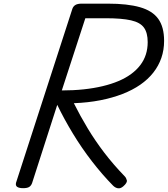

<svg xmlns="http://www.w3.org/2000/svg" viewBox="-20 -1018 920 1053"><path d="M107 14Q85 14 74.5 7Q64 0 68 -16L377 -970Q382 -984 394 -991Q406 -998 428 -998H572Q679 -998 747.5 -978.5Q816 -959 848 -914.5Q880 -870 880 -794Q880 -744 865 -700.5Q850 -657 821 -620Q792 -583 749.5 -553.5Q707 -524 651.5 -502.5Q596 -481 529.5 -468Q463 -455 385 -452Q420 -382 461 -314Q502 -246 552 -180.5Q602 -115 664 -51Q672 -43 675.5 -29.5Q679 -16 656 4Q641 17 626.5 14.5Q612 12 600 0Q541 -60 484.5 -133Q428 -206 379.5 -286Q331 -366 294 -443L156 -14Q151 0 140.5 7Q130 14 107 14ZM319 -522Q383 -522 439 -528Q495 -534 543 -545.5Q591 -557 630 -573.5Q669 -590 699 -612Q729 -634 749.5 -661Q770 -688 780 -719.5Q790 -751 790 -787Q790 -838 769.5 -866.5Q749 -895 698.5 -906.5Q648 -918 559 -918H448Z"/></svg>

Font: Playwrite AU TAS
Style: Regular
Weight: 400
Designer: Veronika Burian, José Scaglione
Foundry: TypeTogether
Version: Version 1.002